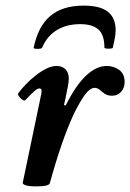

<svg xmlns="http://www.w3.org/2000/svg" viewBox="-20 -651 464 684"><path d="M109 13Q83 13 71.5 9Q60 5 61 0L127 -316Q128 -322 128 -324.5Q128 -327 128 -329Q128 -332 126 -334Q124 -336 120 -336Q113 -336 101.5 -325.5Q90 -315 70 -294Q67 -291 59.5 -296Q52 -301 47 -308.5Q42 -316 46 -320Q57 -335 73 -351.5Q89 -368 107.5 -382.5Q126 -397 145 -406.5Q164 -416 182 -416Q201 -416 213 -404.5Q225 -393 225 -371Q225 -360 222 -344.5Q219 -329 214 -304L208 -277L214 -275Q249 -346 286 -381Q323 -416 360 -416Q385 -416 404.5 -402Q424 -388 424 -359Q424 -338 411.5 -324Q399 -310 379 -310Q363 -310 353 -317Q343 -324 335 -331Q327 -338 317 -338Q301 -338 283 -314Q265 -290 242 -243Q220 -195 199 -134Q178 -73 158 0Q157 7 144.5 10Q132 13 109 13ZM100 -481Q115 -556 158.5 -593.5Q202 -631 278 -631Q337 -631 364.5 -609Q392 -587 392 -543Q392 -530 389 -515Q386 -500 382 -481Q382 -479 374.5 -478Q367 -477 359.5 -478Q352 -479 352 -481Q352 -527 330.5 -546Q309 -565 266 -565Q217 -565 182 -543.5Q147 -522 130 -481Q128 -477 113.5 -477Q99 -477 100 -481Z"/></svg>

Font: Junicode VF
Style: Italic
Weight: 400
Italic angle: -11°
Designer: Peter S. Baker
Version: Version 2.209